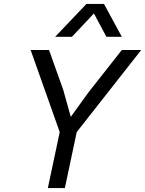

<svg xmlns="http://www.w3.org/2000/svg" viewBox="-20 -951 734 971"><path d="M222 0 282 -283 135 -698H228L300 -496L338 -360L426 -482L596 -698H694L368 -283L308 0ZM259 -765 417 -931H506L596 -765H518L455 -883L344 -765Z"/></svg>

Font: Azeret Mono Thin Light
Style: Italic
Weight: 300
Italic angle: -12°
Version: Version 1.002